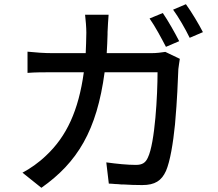

<svg xmlns="http://www.w3.org/2000/svg" viewBox="-20 -851 1040 914"><path d="M946 -698C927 -735 892 -794 865 -831L804 -805C831 -768 862 -714 883 -671L946 -698ZM833 -655C813 -694 780 -753 755 -789L692 -763C719 -725 749 -668 770 -628L833 -655ZM478 -507H730C730 -400 718 -171 684 -101C673 -76 657 -66 627 -66C586 -66 537 -71 486 -78L498 23C504 23 511 24 517 24L527 25C537 25 546 26 556 27H566C596 29 626 30 657 30C718 30 749 9 770 -37C790 -83 804 -169 813 -258L814 -270C823 -369 827 -470 829 -522C831 -535 833 -554 836 -571L767 -604C747 -601 726 -598 700 -598H488C490 -626 491 -657 492 -688V-698C493 -722 495 -757 497 -781H385C388 -757 391 -718 391 -696C391 -662 389 -628 388 -598H230C191 -598 149 -601 111 -605V-504C147 -507 189 -507 225 -507H379C354 -325 297 -202 200 -111C165 -77 123 -48 87 -29L177 43C349 -78 441 -230 478 -507Z"/></svg>

Font: Glow Sans SC Normal Medium
Style: Regular
Weight: 600
Designer: Ryoko NISHIZUKA (kana, bopomofo & ideographs); Paul D. Hunt (Latin, Greek & Cyrillic); Sandoll Communications, Soo-young
Version: Version 0.93